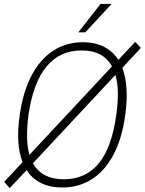

<svg xmlns="http://www.w3.org/2000/svg" viewBox="-20 -949 740 982"><path d="M29.5 13 1.5 -19 95.5 -120Q77.5 -164.5 73.8 -224.2Q70 -284 80.5 -358Q97.5 -480 141.8 -563.5Q186 -647 252.8 -690Q319.5 -733 403.5 -733Q465 -733 510.8 -710.2Q556.5 -687.5 585.5 -643L671.5 -735L700.5 -704L605.5 -602Q623 -556.5 627 -495.8Q631 -435 620.5 -360Q604 -239.5 560 -157Q516 -74.5 449.2 -32.2Q382.5 10 298.5 10Q236.5 10 190.5 -12.5Q144.5 -35 116.5 -79ZM306.5 -32Q417.5 -32 484.5 -112.8Q551.5 -193.5 574.5 -360Q583.5 -424 582.8 -475.2Q582 -526.5 570.5 -566L148.5 -114Q194.5 -32 306.5 -32ZM130.5 -157 552.5 -609Q530 -650.5 491.5 -670.8Q453 -691 397.5 -691Q286.5 -691 218 -608.8Q149.5 -526.5 125.5 -360Q117.5 -297 118.5 -246.5Q119.5 -196 130.5 -157ZM380.5 -783.5 494.5 -929H551L416 -783.5Z"/></svg>

Font: Public Sans Thin
Style: Italic
Weight: 100
Italic angle: -8°
Designer: The Public Sans project authors (U.S. Web Design System). Libre Franklin designed by Pablo Impallari and Rodrigo Fuenzal
Version: Version 2.000